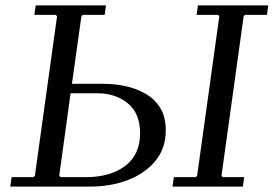

<svg xmlns="http://www.w3.org/2000/svg" viewBox="-20 -690 1012 710"><path d="M18 0 23 -35H104L109 -40L191 -630L186 -635H107L112 -670H372L367 -635H286L281 -630L246 -380H366Q404 -380 444 -371.5Q484 -363 518 -343.5Q552 -324 572.5 -291Q593 -258 593 -208Q593 -142 555 -95.5Q517 -49 453.5 -24.5Q390 0 313 0ZM204 -35H298Q388 -35 443 -76.5Q498 -118 498 -197Q498 -271 452.5 -308Q407 -345 341 -345H241L199 -40ZM886 -635 881 -630 799 -40 804 -35H883L878 0H618L623 -35H704L709 -40L791 -630L786 -635H707L712 -670H972L967 -635Z"/></svg>

Font: Brygada 1918
Style: Italic
Weight: 400
Italic angle: -8°
Designer: Mateusz Machalski | Borys Kosmynka | Przemek Hoffer
Foundry: NIEPODLEGLA 2018
Version: Version 3.006